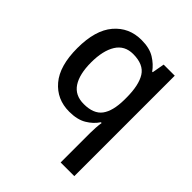

<svg xmlns="http://www.w3.org/2000/svg" viewBox="-216 -681 1053 1053"><g transform="rotate(45 310.0 -154.5)"><path d="M431 11Q431 -8 432.5 -31Q434 -54 437 -72H431Q408 -37 368.5 -13.5Q329 10 267 10Q171 10 111.5 -60Q52 -130 52 -268Q52 -407 112.5 -478Q173 -549 270 -549Q332 -549 371 -525Q410 -501 434 -467H438L451 -539H537V240H431ZM294 -76Q370 -76 402 -119Q434 -162 435 -249V-267Q435 -363 404 -412.5Q373 -462 292 -462Q226 -462 193.5 -409.5Q161 -357 161 -266Q161 -175 193.5 -125.5Q226 -76 294 -76Z"/></g></svg>

Font: Noto Sans Ol Chiki Medium
Style: Regular
Weight: 500
Designer: Monotype Design Team, Lewis McGuffie
Foundry: Monotype Imaging Inc.
Version: Version 2.003; ttfautohint (v1.8.4.7-5d5b)